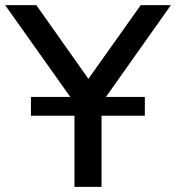

<svg xmlns="http://www.w3.org/2000/svg" viewBox="-35 -725 683 745"><path d="M254 0V-365L276 -295L-15 -705H106L318 -405H298L511 -705H628L338 -295L359 -365V0ZM85 -276V-349H527V-276Z"/></svg>

Font: Nunito Sans 11pt SemiBold
Style: Regular
Weight: 600
Version: Version 3.101;gftools[0.9.27]